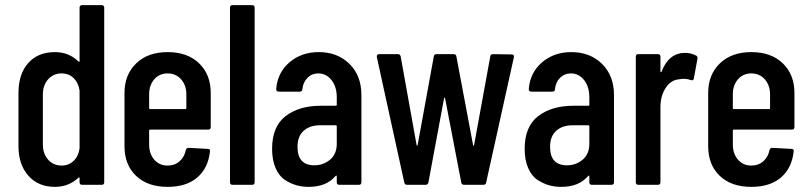

<svg xmlns="http://www.w3.org/2000/svg" viewBox="-20 -720 3146 748"><path d="M290 -690Q290 -700 300 -700H376Q386 -700 386 -690V-10Q386 0 376 0H300Q290 0 290 -10V-25Q290 -32 285 -27Q247 8 194 8Q129 8 90.5 -35.5Q52 -79 52 -150V-358Q52 -432 90 -474.5Q128 -517 194 -517Q248 -517 285 -481Q290 -476 290 -483ZM220 -75Q248 -75 267 -93.5Q286 -112 290 -142V-367Q286 -397 267 -415.5Q248 -434 220 -434Q188 -434 167.5 -411Q147 -388 147 -352V-157Q147 -121 167.5 -98Q188 -75 220 -75Z M801 -225Q801 -215 791 -215H565Q561 -215 561 -211V-157Q561 -121 581 -98Q601 -75 633 -75Q661 -75 680 -92Q699 -109 704 -136Q707 -144 715 -144L789 -140Q800 -140 798 -130Q791 -65 748.5 -28.5Q706 8 633 8Q555 8 510 -35Q465 -78 465 -150V-358Q465 -429 510.5 -473Q556 -517 633 -517Q711 -517 756 -473Q801 -429 801 -358ZM561 -352V-299Q561 -295 565 -295H702Q706 -295 706 -299V-352Q706 -388 685.5 -411Q665 -434 633 -434Q601 -434 581 -411Q561 -388 561 -352Z M886 0Q876 0 876 -10V-690Q876 -700 886 -700H962Q972 -700 972 -690V-10Q972 0 962 0Z M1222 -517Q1295 -517 1341.5 -471Q1388 -425 1388 -350V-10Q1388 0 1378 0H1302Q1292 0 1292 -10V-32Q1292 -39 1287 -34Q1251 8 1183 8Q1158 8 1136 2Q1114 -4 1091 -18.5Q1068 -33 1054 -64.5Q1040 -96 1040 -140Q1040 -227 1092.5 -267.5Q1145 -308 1230 -308H1288Q1292 -308 1292 -312V-341Q1292 -382 1271.5 -408Q1251 -434 1220 -434Q1195 -434 1178 -417Q1161 -400 1158 -373Q1158 -363 1148 -363H1066Q1056 -363 1056 -373Q1061 -437 1107.5 -477Q1154 -517 1222 -517ZM1205 -76Q1240 -76 1266 -98Q1292 -120 1292 -160V-228Q1292 -232 1288 -232H1227Q1187 -232 1163 -210.5Q1139 -189 1139 -148Q1139 -76 1205 -76Z M1566 0Q1557 0 1555 -9L1448 -498V-500Q1448 -509 1457 -509H1530Q1539 -509 1541 -500L1603 -155Q1605 -149 1607 -155L1670 -500Q1671 -509 1681 -509H1747Q1757 -509 1758 -500L1823 -155Q1825 -149 1827 -155L1890 -500Q1891 -509 1901 -509L1973 -508Q1984 -508 1982 -497L1874 -9Q1873 0 1863 0H1788Q1779 0 1777 -9L1714 -337Q1712 -343 1710 -337L1649 -9Q1647 0 1638 0Z M2206 -517Q2279 -517 2325.5 -471Q2372 -425 2372 -350V-10Q2372 0 2362 0H2286Q2276 0 2276 -10V-32Q2276 -39 2271 -34Q2235 8 2167 8Q2142 8 2120 2Q2098 -4 2075 -18.5Q2052 -33 2038 -64.5Q2024 -96 2024 -140Q2024 -227 2076.5 -267.5Q2129 -308 2214 -308H2272Q2276 -308 2276 -312V-341Q2276 -382 2255.5 -408Q2235 -434 2204 -434Q2179 -434 2162 -417Q2145 -400 2142 -373Q2142 -363 2132 -363H2050Q2040 -363 2040 -373Q2045 -437 2091.5 -477Q2138 -517 2206 -517ZM2189 -76Q2224 -76 2250 -98Q2276 -120 2276 -160V-228Q2276 -232 2272 -232H2211Q2171 -232 2147 -210.5Q2123 -189 2123 -148Q2123 -76 2189 -76Z M2649 -514Q2673 -514 2693 -503Q2699 -499 2697 -490L2683 -414Q2682 -405 2671 -408Q2658 -413 2643 -413Q2637 -413 2625 -411Q2593 -408 2573 -377Q2553 -346 2553 -302V-10Q2553 0 2543 0H2467Q2457 0 2457 -10V-499Q2457 -509 2467 -509H2543Q2553 -509 2553 -499V-441Q2554 -437 2557 -440Q2585 -514 2649 -514Z M3075 -225Q3075 -215 3065 -215H2839Q2835 -215 2835 -211V-157Q2835 -121 2855 -98Q2875 -75 2907 -75Q2935 -75 2954 -92Q2973 -109 2978 -136Q2981 -144 2989 -144L3063 -140Q3074 -140 3072 -130Q3065 -65 3022.5 -28.5Q2980 8 2907 8Q2829 8 2784 -35Q2739 -78 2739 -150V-358Q2739 -429 2784.5 -473Q2830 -517 2907 -517Q2985 -517 3030 -473Q3075 -429 3075 -358ZM2835 -352V-299Q2835 -295 2839 -295H2976Q2980 -295 2980 -299V-352Q2980 -388 2959.5 -411Q2939 -434 2907 -434Q2875 -434 2855 -411Q2835 -388 2835 -352Z"/></svg>

Font: Barlow Condensed Medium
Style: Regular
Weight: 500
Width: 3
Designer: Jeremy Tribby
Foundry: Tribby Type
Version: Version 1.422;hotconv 1.0.109;makeotfexe 2.5.65596